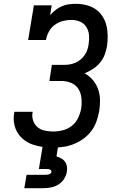

<svg xmlns="http://www.w3.org/2000/svg" viewBox="-20 -763 640 1003"><path d="M258 8Q230 8 203.5 4.5Q177 1 152 -7.5Q127 -16 106.5 -31.5Q86 -47 72.5 -68.5Q59 -90 54 -117Q49 -144 54 -171Q54 -173 54.5 -175Q55 -177 55 -179H151Q151 -178 150.5 -177Q150 -176 150 -174Q146 -153 153.5 -132Q161 -111 177 -98Q193 -85 214.5 -80.5Q236 -76 258 -76Q283 -76 308.5 -82.5Q334 -89 355 -105.5Q376 -122 387.5 -146Q399 -170 404 -195Q408 -222 405.5 -249.5Q403 -277 389.5 -298.5Q376 -320 351.5 -330Q327 -340 300 -340H238L251 -424H314Q329 -424 344 -426.5Q359 -429 373.5 -435Q388 -441 400.5 -451.5Q413 -462 422 -475Q431 -488 436 -502.5Q441 -517 443 -532Q447 -556 445 -579.5Q443 -603 431 -622Q419 -641 398 -650Q377 -659 353 -659Q330 -659 307.5 -653Q285 -647 266 -633Q247 -619 235.5 -598Q224 -577 220 -554H127L157 -735H250L242 -684Q255 -699 270.5 -711Q286 -723 303.5 -730.5Q321 -738 339.5 -740.5Q358 -743 376 -743Q404 -743 430.5 -736.5Q457 -730 478.5 -715.5Q500 -701 514.5 -679Q529 -657 535.5 -631.5Q542 -606 542.5 -578Q543 -550 539 -522Q535 -499 526.5 -476.5Q518 -454 502 -435Q486 -416 465 -402.5Q444 -389 422 -380Q446 -367 464.5 -345.5Q483 -324 492.5 -297Q502 -270 502.5 -240.5Q503 -211 498 -181Q493 -154 483.5 -127.5Q474 -101 456.5 -78Q439 -55 415.5 -38Q392 -21 365.5 -10.5Q339 0 312 4Q285 8 258 8ZM107 220 119 150H219Q223 150 227.5 149.5Q232 149 236.5 147.5Q241 146 244.5 142.5Q248 139 249 135Q249 131 246.5 127.5Q244 124 240.5 122.5Q237 121 232.5 120.5Q228 120 224 120H183L203 0H284L275 54Q288 58 300 64.5Q312 71 319.5 81.5Q327 92 329.5 106Q332 120 329 135Q326 154 314.5 172Q303 190 285 201Q267 212 247 216Q227 220 207 220Z"/></svg>

Font: Iosevka Slab Medium Extended
Style: Italic
Weight: 500
Width: 7
Italic angle: -9°
Monospace: yes
Designer: Belleve Invis
Foundry: Belleve Invis
Version: Version 11.1.0; ttfautohint (v1.8.3)